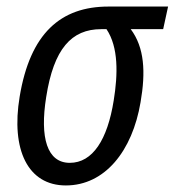

<svg xmlns="http://www.w3.org/2000/svg" viewBox="-20 -556 533 586"><path d="M181 10C300 10 384 -95 409 -244C425 -336 421 -411 379 -467H478L493 -536H311C165 -536 72 -454 40 -261C13 -99 65 10 181 10ZM193 -59C124 -59 101 -135 121 -260C144 -407 198 -467 289 -467H305C342 -412 340 -329 327 -249C308 -130 263 -59 193 -59Z"/></svg>

Font: Noto Sans Condensed
Style: Italic
Weight: 400
Width: 3
Italic angle: -12°
Designer: Monotype Design Team
Foundry: Monotype Imaging Inc.
Version: Version 2.013